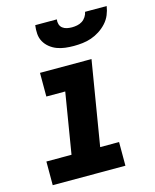

<svg xmlns="http://www.w3.org/2000/svg" viewBox="-112 -817 723 893"><g transform="rotate(-15 250.0 -370.0)"><path d="M30 0V-114H151L199 -406H108V-520H356L289 -114H380V0ZM293 -600Q272 -600 251.5 -602.5Q231 -605 212.5 -612Q194 -619 178.5 -631.5Q163 -644 153.5 -661Q144 -678 142.5 -698.5Q141 -719 144 -740H248Q246 -728 249.5 -716.5Q253 -705 262 -698Q271 -691 283 -688.5Q295 -686 307 -686Q319 -686 332 -688.5Q345 -691 356 -698Q367 -705 374.5 -716.5Q382 -728 384 -740H488Q485 -719 476.5 -698.5Q468 -678 452.5 -661Q437 -644 417.5 -631.5Q398 -619 377.5 -612Q357 -605 335.5 -602.5Q314 -600 293 -600Z"/></g></svg>

Font: Iosevka Term Curly Hv Obl
Style: Regular
Weight: 900
Italic angle: -9°
Designer: Belleve Invis
Foundry: Belleve Invis
Version: Version 32.3.0